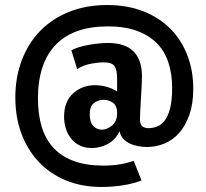

<svg xmlns="http://www.w3.org/2000/svg" viewBox="-20 -602 819 764"><path d="M385 -86Q406 -86 426 -102.5Q446 -119 446 -152Q446 -181 429.5 -193Q413 -205 392 -205Q372 -205 354.5 -192.5Q337 -180 337 -146Q337 -116 351 -101Q365 -86 385 -86ZM543 116Q510 129 468 135.5Q426 142 385 142Q305 142 241.5 115.5Q178 89 133.5 41.5Q89 -6 65 -71Q41 -136 41 -214Q41 -295 67 -363Q93 -431 140.5 -479.5Q188 -528 255.5 -555Q323 -582 406 -582Q487 -582 550.5 -557Q614 -532 658 -487.5Q702 -443 725.5 -382Q749 -321 749 -249Q749 -189 733.5 -145Q718 -101 692.5 -72.5Q667 -44 633.5 -30.5Q600 -17 565 -17Q548 -17 529.5 -20.5Q511 -24 495.5 -31.5Q480 -39 469.5 -51Q459 -63 456 -80Q439 -45 408.5 -29Q378 -13 346 -13Q318 -13 297.5 -23Q277 -33 263 -50.5Q249 -68 242 -90.5Q235 -113 235 -138Q235 -198 271 -230.5Q307 -263 358 -263Q380 -263 403 -257Q426 -251 446 -238V-289Q446 -323 436 -338.5Q426 -354 391 -354Q375 -354 344.5 -349Q314 -344 287 -327L264 -402Q277 -409 295 -414.5Q313 -420 333 -423.5Q353 -427 373 -429Q393 -431 410 -431Q545 -431 545 -297Q545 -282 543.5 -257Q542 -232 540.5 -206Q539 -180 538 -158Q537 -136 537 -128Q537 -106 547 -99Q557 -92 569 -92Q588 -92 605 -98.5Q622 -105 635.5 -122.5Q649 -140 657 -171.5Q665 -203 665 -253Q665 -308 650 -353.5Q635 -399 603.5 -430.5Q572 -462 524 -479.5Q476 -497 409 -497Q272 -497 201.5 -423.5Q131 -350 131 -210Q131 -147 146 -97.5Q161 -48 193 -13.5Q225 21 274.5 39Q324 57 392 57Q457 57 512 38Z"/></svg>

Font: Cantora One
Style: Regular
Weight: 400
Designer: Pablo Impallari, Rodrigo Fuenzalida
Foundry: Pablo Impallari
Version: Version 1.002; ttfautohint (v0.8) -G 200 -r 50